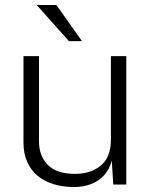

<svg xmlns="http://www.w3.org/2000/svg" viewBox="-20 -743 603 773"><path d="M274 10Q231 9.5 194.8 -1.8Q158.5 -13 131.5 -35.2Q104.5 -57.5 89.5 -91.2Q74.5 -125 74.5 -170V-517H137V-174Q137 -115.5 172.5 -79.2Q208 -43 281.5 -43Q346.5 -43 386.5 -77Q426.5 -111 426.5 -181V-517H488.5V0H436L430 -96.5Q421 -61.5 399.5 -37.8Q378 -14 346.2 -1.8Q314.5 10.5 274 10ZM207 -723H127.5L257.5 -577.5H310Z"/></svg>

Font: Public Sans ExtraLight
Style: Regular
Weight: 250
Designer: The Public Sans Project Authors: Dan O. Williams and USWDS (Libre Franklin designed by Pablo Impallari and Rodrigo Fuenz
Version: Version 1.007